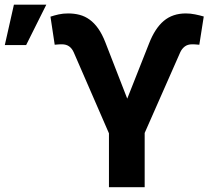

<svg xmlns="http://www.w3.org/2000/svg" viewBox="-24 -782 902 802"><path d="M186.8 -712.4Q202.8 -717.7 220.9 -721.8Q239 -725.9 260.7 -725.9Q286.2 -725.9 308.6 -720Q331 -714.1 350.3 -700.1Q369.7 -686.1 386.2 -662.8Q402.7 -639.6 416.2 -604.8L507.5 -370L598.4 -599.8Q623.2 -663.7 660.2 -694.8Q697.1 -725.9 752.5 -725.9Q771.7 -725.9 791 -721.9Q810.4 -718 827.1 -713.1L808.6 -595.2Q807.2 -595.2 803.6 -595.5Q800.1 -595.9 795.6 -596.2Q791.2 -596.6 786.6 -596.8Q782 -596.9 778.4 -596.9Q759.6 -596.9 747.5 -587.5Q735.4 -578.1 728.7 -563.2L580.3 -226.6V0H431.1V-225.1L284.1 -563.2Q277 -579.5 264.9 -588.2Q252.8 -596.9 234.7 -596.9Q231.2 -596.9 226.4 -596.8Q221.6 -596.6 217 -596.2Q212.4 -595.9 209 -595.5Q205.6 -595.2 204.5 -595.2ZM-3.9 -593.8 34.1 -762.4H169.4L85.2 -593.8Z"/></svg>

Font: Cannonade
Style: Bold
Weight: 700
Designer: Rasmus Andersson
Foundry: rsms
Version: Version 3.012;git-f93a4a705